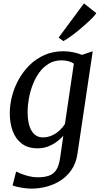

<svg xmlns="http://www.w3.org/2000/svg" viewBox="-20 -873 597 1143"><path d="M441.8 38Q433.8 97.6 405.5 138.3Q377.3 179.1 337.7 203.6Q298 228 254 238.9Q210.1 249.8 169.6 249.8Q147.5 249.8 124.8 246.8Q102 243.7 83.4 239.4Q64.8 235.1 54.9 231L76 148.4Q86.7 153.9 107 161.9Q127.3 169.8 152.8 176.1Q178.3 182.5 204.5 182.5Q245.6 182.5 272.9 172.3Q300.3 162.2 315.9 136.9Q331.6 111.5 338 66.4L356.8 -64.4Q340.2 -45.9 317.3 -28.9Q294.4 -11.9 265.8 -0.9Q237.2 10 203.7 10Q146.6 10 110 -17.7Q73.3 -45.4 55.8 -92.7Q38.2 -140 38.2 -199.2Q38.2 -248.2 51.5 -300.1Q64.8 -351.9 91.2 -399.6Q117.6 -447.3 156.2 -485.4Q194.8 -523.6 245.4 -545.8Q296 -568 358.2 -568Q387.8 -568 417.8 -561.5Q447.8 -554.9 468.3 -546.4L532 -568ZM419.6 -494Q404.8 -504.5 385.6 -509.1Q366.4 -513.8 346.5 -513.8Q304.1 -513.8 271.2 -494.3Q238.3 -474.8 214.4 -442Q190.4 -409.1 174.9 -368.8Q159.3 -328.4 151.8 -286Q144.3 -243.5 144.3 -205.2Q144.3 -169.9 150.2 -142.2Q156.1 -114.5 167.7 -95Q179.4 -75.5 196.1 -65.3Q212.8 -55.1 234 -55.1Q264.4 -55.1 290 -66.9Q315.5 -78.7 335 -97Q354.5 -115.4 366.5 -134.8ZM329 -649.1 479.8 -852.8 553.1 -794.8Q547.6 -785.2 531.4 -768.2Q515.1 -751.3 492.5 -730.9Q469.9 -710.4 445.1 -690.2Q420.3 -670 397.1 -653.6Q374 -637.1 356.8 -628.4Z"/></svg>

Font: Merriweather Light
Style: Italic
Weight: 300
Italic angle: -7.8°
Designer: Eben Sorkin
Foundry: Eben Sorkin
Version: Version 2.101